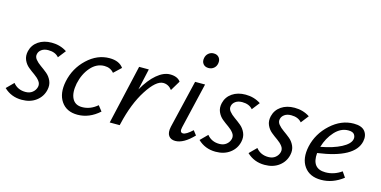

<svg xmlns="http://www.w3.org/2000/svg" viewBox="-66 -966 2581 1302"><g transform="rotate(15 1225.0 -314.5)"><path d="M126 6Q52 6 1 -43L50 -92Q82 -52 137 -52Q166 -52 185.5 -67.5Q205 -83 211 -107Q216 -129 201.5 -148Q187 -167 164.5 -182.5Q142 -198 120 -216Q98 -234 86 -261.5Q74 -289 82 -324Q93 -369 131 -395Q169 -421 224 -421Q284 -421 331 -390L289 -336Q264 -366 215 -366Q186 -366 168 -353Q150 -340 146 -321Q141 -301 155.5 -283Q170 -265 193 -249Q216 -233 238.5 -214.5Q261 -196 273.5 -167.5Q286 -139 278 -104Q267 -55 226.5 -24.5Q186 6 126 6Z M677 -331Q652 -361 610 -361Q555 -361 514 -314Q473 -267 458 -197Q445 -130 465 -91Q485 -52 534 -52Q592 -52 641 -94L670 -57Q600 6 517 6Q440 6 402.5 -49Q365 -104 383 -192Q403 -288 473.5 -354.5Q544 -421 630 -421Q698 -421 728 -379Z M1055 -421Q1107 -421 1129 -390L1087 -320Q1062 -353 1025 -353Q975 -353 912.5 -256Q850 -159 816 -12L813 0H743L838 -416H906L873 -267Q915 -341 962.5 -381Q1010 -421 1055 -421Z M1294 -530Q1269 -530 1256 -546.5Q1243 -563 1248 -588Q1252 -609 1267.5 -622Q1283 -635 1304 -635Q1329 -635 1342 -618Q1355 -601 1350 -576Q1346 -555 1330.5 -542.5Q1315 -530 1294 -530ZM1204 6Q1172 6 1157 -15.5Q1142 -37 1151 -79L1231 -416H1301L1226 -97Q1216 -57 1242 -57Q1264 -57 1307 -97L1331 -66Q1262 6 1204 6Z M1487 6Q1413 6 1362 -43L1411 -92Q1443 -52 1498 -52Q1527 -52 1546.5 -67.5Q1566 -83 1572 -107Q1577 -129 1562.5 -148Q1548 -167 1525.5 -182.5Q1503 -198 1481 -216Q1459 -234 1447 -261.5Q1435 -289 1443 -324Q1454 -369 1492 -395Q1530 -421 1585 -421Q1645 -421 1692 -390L1650 -336Q1625 -366 1576 -366Q1547 -366 1529 -353Q1511 -340 1507 -321Q1502 -301 1516.5 -283Q1531 -265 1554 -249Q1577 -233 1599.5 -214.5Q1622 -196 1634.5 -167.5Q1647 -139 1639 -104Q1628 -55 1587.5 -24.5Q1547 6 1487 6Z M1831 6Q1757 6 1706 -43L1755 -92Q1787 -52 1842 -52Q1871 -52 1890.5 -67.5Q1910 -83 1916 -107Q1921 -129 1906.5 -148Q1892 -167 1869.5 -182.5Q1847 -198 1825 -216Q1803 -234 1791 -261.5Q1779 -289 1787 -324Q1798 -369 1836 -395Q1874 -421 1929 -421Q1989 -421 2036 -390L1994 -336Q1969 -366 1920 -366Q1891 -366 1873 -353Q1855 -340 1851 -321Q1846 -301 1860.5 -283Q1875 -265 1898 -249Q1921 -233 1943.5 -214.5Q1966 -196 1978.5 -167.5Q1991 -139 1983 -104Q1972 -55 1931.5 -24.5Q1891 6 1831 6Z M2345 -421Q2401 -421 2423.5 -392.5Q2446 -364 2437 -321Q2411 -199 2155 -164Q2145 -52 2243 -52Q2303 -52 2355 -89L2381 -51Q2309 5 2227 5Q2146 5 2107.5 -49.5Q2069 -104 2088 -192Q2109 -286 2183 -353.5Q2257 -421 2345 -421ZM2370 -318Q2374 -335 2363.5 -351Q2353 -367 2321 -367Q2268 -367 2226 -321Q2184 -275 2165 -210Q2252 -226 2307.5 -255Q2363 -284 2370 -318Z"/></g></svg>

Font: EauTestInfant Medium
Style: Italic
Weight: 500
Italic angle: -12°
Designer: Christian Thalmann (Catharsis Fonts)
Version: Version 0.001;PS 000.001;hotconv 1.0.88;makeotf.lib2.5.64775